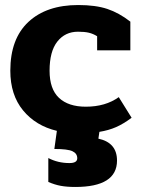

<svg xmlns="http://www.w3.org/2000/svg" viewBox="-20 -515 564 763"><path d="M445 123Q445 228 279 228Q246 228 221.5 223.5Q197 219 172 208V113Q210 133 256 133Q287 133 287 114Q287 95 268 86Q249 77 196 77L206 5Q122 -15 71.5 -76.5Q21 -138 21 -234Q21 -361 93 -428Q165 -495 291 -495Q360 -495 406.5 -479.5Q453 -464 498 -429V-315H366V-371Q350 -381 333 -385Q316 -389 290 -389Q239 -389 208 -350Q177 -311 177 -234Q177 -161 214.5 -126Q252 -91 321 -91Q399 -91 452 -129L503 -47Q471 -23 441.5 -10Q412 3 375 9L371 36Q445 52 445 123Z"/></svg>

Font: Pridi SemiBold
Style: Regular
Weight: 600
Designer: Katatrad Team
Foundry: CadsonDemak
Version: Version 1.001